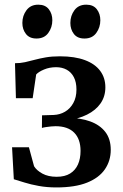

<svg xmlns="http://www.w3.org/2000/svg" viewBox="-20 -791 526 820"><path d="M221 9.5Q180.5 9.5 146 3.2Q111.5 -3 84.5 -11.5Q57.5 -20 39 -25.5L31.5 -162H103.5L125.5 -81Q136.5 -63 161.2 -49.5Q186 -36 222 -36Q257 -36 279.5 -50Q302 -64 313 -88.8Q324 -113.5 324 -146.5Q324 -197 296.8 -224.5Q269.5 -252 217 -252Q210 -252 198.5 -251Q187 -250 175.8 -248.2Q164.5 -246.5 159 -244.5L159.5 -298.5L209 -300Q235.5 -301 257.5 -313.8Q279.5 -326.5 293 -350.8Q306.5 -375 306.5 -408.5Q306.5 -440 295.5 -461.2Q284.5 -482.5 265 -493.2Q245.5 -504 219.5 -504Q191.5 -504 168.2 -494.2Q145 -484.5 134.5 -473L119.5 -371.5H48L44 -521Q67 -521 87.2 -525.5Q107.5 -530 128.8 -535.8Q150 -541.5 175.8 -546Q201.5 -550.5 236 -550.5Q299.5 -550.5 342.8 -534.2Q386 -518 408 -488.2Q430 -458.5 430 -418Q430 -379 409.5 -349.5Q389 -320 351.8 -301.5Q314.5 -283 264.5 -276L270 -287.5Q324 -287.5 365.2 -272.5Q406.5 -257.5 429.8 -227.5Q453 -197.5 453 -151Q453 -104.5 428 -68Q403 -31.5 351.8 -11Q300.5 9.5 221 9.5ZM135.5 -626.5Q106 -626.5 90.8 -646Q75.5 -665.5 75.5 -693Q75.5 -724 93.2 -747.5Q111 -771 143 -771H144Q173.5 -771 188.5 -751.5Q203.5 -732 203.5 -704.5Q203.5 -674 186.2 -650.2Q169 -626.5 136 -626.5ZM340 -626.5Q310.5 -626.5 295.5 -646Q280.5 -665.5 280.5 -693Q280.5 -724 298 -747.5Q315.5 -771 348 -771H349Q378.5 -771 393.5 -751.5Q408.5 -732 408.5 -704.5Q408.5 -674 391.2 -650.2Q374 -626.5 341 -626.5Z"/></svg>

Font: Merriweather 60pt SemiBold
Style: Regular
Weight: 600
Version: Version 2.100